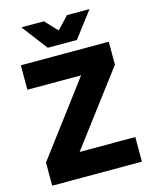

<svg xmlns="http://www.w3.org/2000/svg" viewBox="-122 -906 783 986"><g transform="rotate(-15 269.5 -413.0)"><path d="M508 -131V0H31V-123L321 -509H35.5V-639H503V-517L212 -131ZM192.5 -690 90 -824.5V-826.5H208.5L267.5 -763.5H272L331 -826.5H449.5V-824.5L347 -690Z"/></g></svg>

Font: Anek Latin Medium
Style: Bold
Weight: 700
Version: Version 1.003